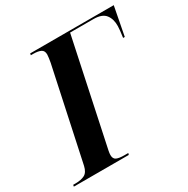

<svg xmlns="http://www.w3.org/2000/svg" viewBox="-192 -856 976 999"><g transform="rotate(-30 296.0 -357.0)"><path d="M-30 0 -28 -10H-14Q20 -10 41 -21Q62 -32 70 -67L188 -619Q190 -631 192 -644Q194 -657 194 -665Q194 -688 178 -696Q162 -704 132 -704H118L120 -714H622L589 -542H579Q582 -563 584 -581.5Q586 -600 586 -609Q587 -651 566.5 -677.5Q546 -704 495 -704H354L220 -72Q217 -57 217 -47Q217 -24 232.5 -17Q248 -10 278 -10H303L300 0Z"/></g></svg>

Font: Noto Serif Display SemiCondensed
Style: Bold Italic
Weight: 700
Width: 4
Italic angle: -12°
Designer: Monotype Design Team
Foundry: Monotype Imaging Inc.
Version: Version 2.009